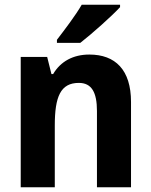

<svg xmlns="http://www.w3.org/2000/svg" viewBox="-20 -786 635 806"><path d="M484 -756V-766H323C297 -721 252 -662 219 -619V-606H317C366 -644 450 -719 484 -756ZM355 -557C287 -557 234 -528 203 -475H196L178 -547H67V0H210V-259C210 -380 234 -438 311 -438C365 -438 387 -398 387 -320V0H530V-358C530 -493 464 -557 355 -557Z"/></svg>

Font: Noto Sans Thai Looped SemiCondensed
Style: Bold
Weight: 700
Width: 4
Designer: Sasikarn Vongin, Ben Mitchell
Foundry: The Fontpad Ltd
Version: Version 1.001